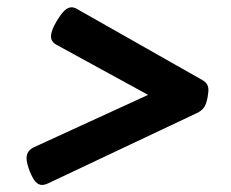

<svg xmlns="http://www.w3.org/2000/svg" viewBox="-20 -553 640 533"><path d="M558.6 -302.2Q558.6 -298.3 556.6 -284.7Q553.2 -264.6 546.4 -254.9Q539.6 -245.1 525.9 -238.8L113.3 -43.9Q104 -39.6 96.7 -39.6Q86.9 -39.6 78.9 -48.3Q70.8 -57.1 62.5 -77.6Q53.7 -100.6 53.7 -113.8Q53.7 -134.8 74.7 -144.5L391.1 -289.6L136.7 -428.7Q121.6 -437 121.6 -451.7Q121.6 -468.3 137.2 -494.1Q149.4 -514.6 159.2 -523.7Q168.9 -532.7 178.7 -532.7Q186 -532.7 193.4 -528.3L542 -330.6Q550.3 -325.7 554.4 -319.3Q558.6 -313 558.6 -302.2Z"/></svg>

Font: Courier Prime
Style: Bold Italic
Weight: 700
Italic angle: -10°
Designer: Alan Dague-Greene
Foundry: Quote-Unquote Apps
Version: Version 3.018